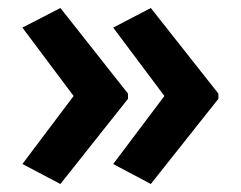

<svg xmlns="http://www.w3.org/2000/svg" viewBox="-20 -510 603 480"><path d="M526 -263 357 -50 263 -100 391 -270 263 -441 357 -490 526 -276ZM300 -263 131 -50 36 -100 164 -270 36 -441 131 -490 300 -276Z"/></svg>

Font: Noto Sans Display SemiBold
Style: Regular
Weight: 600
Designer: Monotype Design Team
Foundry: Monotype Imaging Inc.
Version: Version 2.003